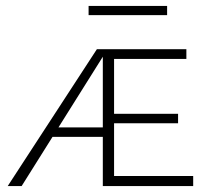

<svg xmlns="http://www.w3.org/2000/svg" viewBox="-20 -628 710 648"><path d="M6 0 307 -462H343L53 0ZM141 -166 160 -198H346V-166ZM327 0V-462H609V-429H365V-34H632V0ZM346 -212V-244H581V-212ZM279 -577V-608H544V-577Z"/></svg>

Font: Ysabeau SC ExtraLight
Style: Regular
Weight: 250
Designer: Christian Thalmann (Catharsis Fonts)
Version: Version 2.001;gftools[0.9.30]; featfreeze: smcp